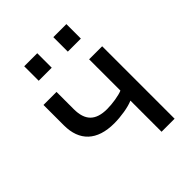

<svg xmlns="http://www.w3.org/2000/svg" viewBox="-196 -818 937 937"><g transform="rotate(-45 272.5 -350.0)"><path d="M60 -359C60 -252 122 -192 241 -192C287 -192 344 -201 375 -215V0H465V-500H375V-284C352 -274 303 -266 266 -266C186 -266 150 -303 150 -381V-500H60ZM127 -600H217V-700H127ZM328 -600H418V-700H328Z"/></g></svg>

Font: Perun
Style: Regular
Weight: 400
Foundry: Copyright (c) Stefan Peev, Context Ltd, 2016
Version: Version 1.089